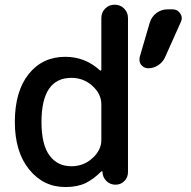

<svg xmlns="http://www.w3.org/2000/svg" viewBox="-20 -793 798 802"><path d="M42 -283.2Q42 -411.1 99.6 -483.4Q157.2 -555.7 252.9 -555.7Q335.9 -555.7 397.5 -499Q399.4 -498 401.4 -498.5Q403.3 -499 403.3 -502V-717.8Q403.3 -741.2 419.4 -757.3Q435.5 -773.4 459 -773.4Q482.4 -773.4 498.5 -757.3Q514.6 -741.2 514.6 -717.8V-74.2Q514.6 -51.8 499.5 -36.6Q484.4 -21.5 462.4 -21.5Q440.4 -21.5 424.8 -36.6Q409.2 -51.8 408.2 -73.2V-75.2Q408.2 -77.1 406.2 -77.6Q404.3 -78.1 403.3 -77.1Q386.7 -60.5 370.1 -48.3Q353.5 -36.1 337.9 -28.3Q302.7 -11.7 252.9 -11.7Q161.1 -11.7 101.6 -85.4Q42 -159.2 42 -283.2ZM605.5 -698.2Q613.3 -723.6 633.8 -738.8Q654.3 -753.9 679.7 -753.9H701.2Q721.7 -753.9 732.4 -737.3Q739.3 -727.5 739.3 -716.8Q739.3 -709 735.4 -701.2L668.9 -552.7Q659.2 -532.2 640.1 -520Q621.1 -507.8 599.6 -507.8Q581.1 -507.8 569.3 -522.5Q562.5 -532.2 562.5 -543.9Q562.5 -549.8 563.5 -554.7ZM403.3 -357.4Q403.3 -400.4 366.2 -434.1Q329.1 -467.8 278.3 -467.8Q153.3 -467.8 153.3 -283.2Q153.3 -189.5 186.5 -144Q219.7 -98.6 278.3 -98.6Q329.1 -98.6 366.2 -132.3Q403.3 -166 403.3 -208Z"/></svg>

Font: Gen Jyuu Gothic P Medium
Style: Regular
Weight: 500
Designer: [Source Han Sans]
Ryoko NISHIZUKA  (kana & ideographs); Paul D. Hunt (Latin, Greek & Cyrillic); Wenlong ZHANG  (bopomofo
Version: Version 1.002.20150607